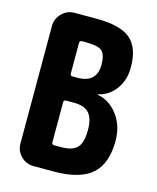

<svg xmlns="http://www.w3.org/2000/svg" viewBox="-110 -807 721 884"><g transform="rotate(15 250.0 -365.0)"><path d="M235.4 -117.2Q289.1 -117.2 311.5 -141.1Q334 -165 334 -224.6Q334 -280.3 311.5 -305.2Q289.1 -330.1 240.2 -330.1H201.2Q190.4 -330.1 190.4 -319.3V-127.9Q190.4 -117.2 201.2 -117.2ZM190.4 -601.6V-456.1Q190.4 -445.3 201.2 -445.3H224.6Q315.4 -445.3 316.4 -530.3Q316.4 -580.1 297.4 -596.7Q278.3 -613.3 219.7 -613.3H201.2Q190.4 -612.3 190.4 -601.6ZM336.9 -393.6Q393.6 -382.8 431.6 -332Q469.7 -281.2 469.7 -210Q469.7 -100.6 412.6 -50.3Q355.5 0 230.5 0H190.4H134.8Q99.6 0 74.7 -24.9Q49.8 -49.8 49.8 -85V-644.5Q49.8 -679.7 74.7 -705.1Q99.6 -730.5 134.8 -730.5H240.2Q353.5 -730.5 401.9 -689.5Q450.2 -648.4 450.2 -554.7Q450.2 -494.1 418.5 -450.7Q386.7 -407.2 336.9 -396.5Q335 -396.5 335 -395Q335 -393.6 336.9 -393.6Z"/></g></svg>

Font: Rounded-X Mgen+ 2m bold
Style: Bold
Weight: 700
Designer: [Source Han Sans]
Ryoko NISHIZUKA  (kana & ideographs); Paul D. Hunt (Latin, Greek & Cyrillic); Wenlong ZHANG  (bopomofo
Version: Version 1.059.20150602